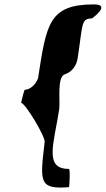

<svg xmlns="http://www.w3.org/2000/svg" viewBox="-20 -740 481 873"><path d="M76 -273C97 -268 187 -118 183 -94C162 86 155 122 294 111C296 100 300 28 293 28C179 28 225 -86 249 -242C255 -280 237 -394 277 -403C303 -412 327 -436 333 -475C357 -629 347 -656 398 -656C398 -656 488 -720 407 -720C201 -720 191 -629 153 -384C140 -351 114 -332 93 -332C89 -330 77 -278 76 -273Z"/></svg>

Font: Ampere
Style: SCIta
Weight: 400
Version: Version 1